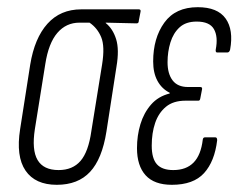

<svg xmlns="http://www.w3.org/2000/svg" viewBox="-20 -508 666 534"><path d="M138 6Q78 6 51 -33.5Q24 -73 36 -149L64 -328Q76 -402 112 -442Q148 -482 206 -482H366Q372 -482 371 -476L366 -450Q366 -443 360 -443L274 -445V-444Q294 -428 303 -399Q312 -370 304 -323L276 -142Q264 -66 230.5 -30Q197 6 138 6ZM143 -35Q182 -35 204 -60.5Q226 -86 234 -143L264 -329Q272 -379 261.5 -404.5Q251 -430 229 -445H201Q164 -445 139.5 -416.5Q115 -388 106 -330L77 -149Q68 -91 84.5 -63Q101 -35 143 -35Z M458 6Q409 6 385 -20.5Q361 -47 361 -96Q361 -131 370.5 -162.5Q380 -194 400 -217Q420 -240 452 -248V-250Q430 -261 418 -283Q406 -305 406 -337Q406 -402 437 -445Q468 -488 530 -488Q585 -488 607.5 -456.5Q630 -425 620 -370Q618 -362 612 -362H584Q579 -362 580 -370Q587 -406 575 -427Q563 -448 527 -448Q497 -448 479.5 -432Q462 -416 454 -390Q446 -364 446 -335Q446 -303 460 -284.5Q474 -266 503 -266H537Q543 -266 542 -260L537 -234Q536 -228 532 -228H496Q462 -228 441.5 -211Q421 -194 411.5 -166Q402 -138 402 -103Q402 -67 416.5 -51Q431 -35 462 -35Q498 -35 518.5 -56Q539 -77 544 -120Q545 -126 550 -126H579Q584 -126 584 -118Q577 -59 547.5 -26.5Q518 6 458 6Z"/></svg>

Font: Sofia Sans Extra Condensed Light
Style: Italic
Weight: 300
Italic angle: -9°
Version: Version 4.100